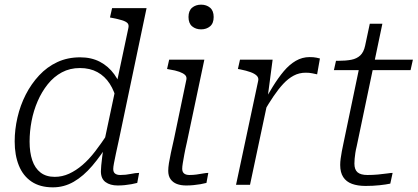

<svg xmlns="http://www.w3.org/2000/svg" viewBox="-20 -793 1792 824"><path d="M207 11Q152 11 115.5 -13.5Q79 -38 61 -82.5Q43 -127 43 -186Q43 -237 55 -289Q67 -341 90.5 -387Q114 -433 148 -469.5Q182 -506 226 -526.5Q270 -547 324 -547Q372 -547 408.5 -528Q445 -509 470.5 -474Q496 -439 508 -391L482 -356Q472 -401 451 -433.5Q430 -466 398 -483.5Q366 -501 323 -501Q280 -501 245.5 -482.5Q211 -464 185 -431.5Q159 -399 141.5 -358.5Q124 -318 115.5 -273.5Q107 -229 107 -185Q107 -139 118.5 -105Q130 -71 154 -52.5Q178 -34 215 -34Q247 -34 276.5 -47.5Q306 -61 334 -85Q362 -109 388.5 -143.5Q415 -178 442 -219L450 -185Q414 -126 376 -81.5Q338 -37 296.5 -13Q255 11 207 11ZM485 3Q453 3 433 -11.5Q413 -26 413 -58Q413 -67 414.5 -83Q416 -99 418.5 -119Q421 -139 424 -159L423 -164L531 -673Q534 -687 527 -694Q520 -701 504 -706Q488 -711 462 -716L452 -718L461 -758H609L491 -196Q483 -160 477.5 -134Q472 -108 469 -92Q466 -76 466 -68Q466 -54 474 -48Q482 -42 496 -42Q520 -42 541 -46.5Q562 -51 577 -51L569 -8Q558 -5 544 -2.5Q530 0 515.5 1.5Q501 3 485 3Z M702 -60Q702 -74 705 -93Q708 -112 713.5 -137.5Q719 -163 727 -198L780 -452Q782 -464 774 -471.5Q766 -479 749.5 -485Q733 -491 707 -495L697 -497L706 -537H857L782 -182Q775 -152 771 -130Q767 -108 764.5 -93Q762 -78 762 -69Q762 -55 770 -48.5Q778 -42 793 -42Q809 -42 823.5 -44Q838 -46 851.5 -48.5Q865 -51 874 -51L866 -8Q855 -5 840.5 -2.5Q826 0 810.5 1.5Q795 3 779 3Q756 3 739 -3.5Q722 -10 712 -24Q702 -38 702 -60ZM789 -720Q789 -747 804.5 -760Q820 -773 843 -773Q866 -773 881.5 -760Q897 -747 897 -720Q897 -693 881.5 -680Q866 -667 843 -667Q820 -667 804.5 -680Q789 -693 789 -720Z M993 0H1053L1132 -372L1128 -370L1150 -537H1010L1001 -497L1012 -495Q1037 -490 1055 -483.5Q1073 -477 1082 -468Q1091 -459 1088 -446ZM1353 -542Q1350 -543 1338 -545.5Q1326 -548 1309 -548Q1277 -548 1249.5 -532Q1222 -516 1198 -487.5Q1174 -459 1150 -420Q1126 -381 1099 -335L1111 -311Q1133 -349 1154 -380Q1175 -411 1196 -433.5Q1217 -456 1240.5 -468.5Q1264 -481 1292 -481Q1308 -481 1319.5 -478.5Q1331 -476 1341 -474Z M1549 5Q1515 5 1490.5 -4Q1466 -13 1453 -33Q1440 -53 1440 -85Q1440 -98 1442 -112.5Q1444 -127 1447 -143.5Q1450 -160 1454 -178L1526 -523L1561 -537H1752L1742 -492H1413L1422 -532H1431Q1464 -532 1487.5 -536.5Q1511 -541 1526 -555Q1541 -569 1547 -597L1567 -691H1621L1511 -166Q1507 -150 1505 -136.5Q1503 -123 1502 -112Q1501 -101 1501 -91Q1501 -65 1514.5 -53.5Q1528 -42 1557 -42Q1580 -42 1602 -44Q1624 -46 1641 -48.5Q1658 -51 1665 -51L1655 -5Q1637 -1 1608.5 2Q1580 5 1549 5Z"/></svg>

Font: Roboto Serif ExtraLight
Style: Italic
Weight: 250
Italic angle: -10°
Designer: Greg Gazdowicz
Foundry: Commercial Type
Version: Version 1.008